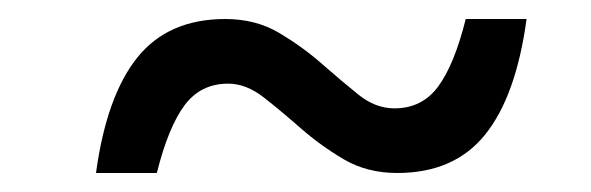

<svg xmlns="http://www.w3.org/2000/svg" viewBox="-20 -435 622 202"><path d="M398 -253Q366 -253 341.5 -267.5Q317 -282 296.5 -300Q276 -318 257.5 -332.5Q239 -347 220 -347Q191 -347 174 -324Q157 -301 145 -253H81Q92 -334 124.5 -374.5Q157 -415 217 -415Q249 -415 273.5 -400.5Q298 -386 318.5 -368Q339 -350 357 -335.5Q375 -321 395 -321Q424 -321 441 -344Q458 -367 470 -415H534Q523 -334 490.5 -293.5Q458 -253 398 -253Z"/></svg>

Font: Celebes
Style: Italic
Weight: 400
Italic angle: -10°
Designer: Anugrah Pasau
Foundry: Lafontype
Version: Version 1.000; ttfautohint (v1.8.4)